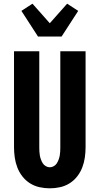

<svg xmlns="http://www.w3.org/2000/svg" viewBox="-20 -1013 540 1041"><path d="M250 8Q222 8 194.5 2Q167 -4 143 -19Q119 -34 101.5 -56.5Q84 -79 74 -105Q64 -131 60 -159Q56 -187 56 -215V-735H193V-215Q193 -204 193.5 -192.5Q194 -181 196 -170Q198 -159 202 -148Q206 -137 212 -127.5Q218 -118 228.5 -112Q239 -106 250 -106Q261 -106 271.5 -112Q282 -118 288 -127.5Q294 -137 298 -148Q302 -159 304 -170Q306 -181 306.5 -192.5Q307 -204 307 -215V-735H444V-215Q444 -187 440 -159Q436 -131 426 -105Q416 -79 398.5 -56.5Q381 -34 357 -19Q333 -4 305.5 2Q278 8 250 8ZM186 -815 96 -954 156 -993 250 -887 344 -993 404 -954 314 -815Z"/></svg>

Font: Iosevka Term Curly Heavy
Style: Regular
Weight: 900
Designer: Belleve Invis
Foundry: Belleve Invis
Version: Version 32.3.0